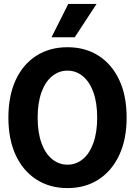

<svg xmlns="http://www.w3.org/2000/svg" viewBox="-20 -952 690 984"><path d="M326 12Q235 12 166.5 -32Q98 -76 60.5 -157Q23 -238 23 -349Q23 -461 60.5 -542Q98 -623 166.5 -666.5Q235 -710 326 -710Q417 -710 485 -666.5Q553 -623 591 -542.5Q629 -462 629 -349Q629 -238 591 -157Q553 -76 485 -32Q417 12 326 12ZM326 -108Q370 -108 404.5 -136.5Q439 -165 458.5 -219Q478 -273 478 -349Q478 -426 458.5 -479.5Q439 -533 404.5 -561.5Q370 -590 326 -590Q282 -590 247 -561.5Q212 -533 192.5 -479Q173 -425 173 -349Q173 -273 192.5 -219Q212 -165 247 -136.5Q282 -108 326 -108ZM244 -761 330 -932H475L363 -761Z"/></svg>

Font: Azeret Mono Thin SemiBold
Style: Regular
Weight: 600
Version: Version 1.002